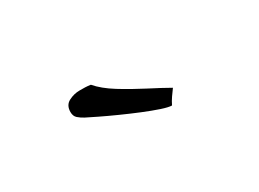

<svg xmlns="http://www.w3.org/2000/svg" viewBox="-23 -947 722 535"><g transform="rotate(-30 337.5 -679.5)"><path d="M427.2 -597.2Q417 -597.2 394.3 -604.7Q371.6 -612.3 343 -624Q314.5 -635.7 285.6 -648.7Q256.8 -661.6 233.6 -672.9Q210.4 -684.1 199.2 -689.9Q189 -695.3 180.9 -702.4Q172.9 -709.5 172.9 -722.7Q172.9 -744.6 189.7 -753.4Q206.5 -762.2 225.1 -762.2Q233.9 -762.2 242.7 -762Q251.5 -761.7 260.3 -760.3Q279.8 -737.3 315.2 -715.3Q350.6 -693.4 388.7 -673.8Q426.8 -654.3 454.1 -638.7Q446.8 -628.9 439.7 -618.7Q432.6 -608.4 427.2 -597.2Z"/></g></svg>

Font: Lumanosimo
Style: Regular
Weight: 400
Designer: The DocRepair Project, Eduardo Rodriguez Tunni
Foundry: Google
Version: Version 1.010